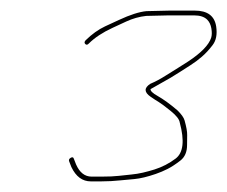

<svg xmlns="http://www.w3.org/2000/svg" viewBox="-20 -647 428 362"><path d="M297.9 -618H345.9C357 -618 365.2 -615.3 370.6 -610C374.6 -606 377.3 -600.5 378.5 -593.5C379.7 -586.5 379.6 -580.7 378.2 -576C373.8 -562.2 359.2 -547.2 334.6 -531C327.5 -526.3 321.2 -522.3 315.7 -519C310.2 -515.7 302.4 -510.8 292.3 -504.4C282.3 -498 272.6 -492.9 263.4 -489C251.4 -481.2 251.6 -473.1 264.1 -464.5C270.4 -460.2 275.5 -456.8 279.5 -454.5C283.4 -452.2 290.8 -446.7 301.6 -438C312.4 -429.3 318.1 -422 318.9 -416C328.2 -381.6 325.6 -358.9 311.1 -348C299.1 -338.9 285.8 -332.1 271.4 -327.5C264 -325.2 256.7 -323.2 249.4 -321.5C242.2 -319.8 235 -318.7 227.9 -318C220.8 -317.3 213 -316.5 204.5 -315.5C196 -314.5 185.1 -314 171.7 -314H152.7C139.9 -314 130.1 -321.7 123.4 -337L119.1 -348C118.2 -350.7 116.3 -351.2 113.4 -349.5C110.4 -347.8 109.4 -345.7 110.3 -343L114.6 -332C123.2 -314 135.4 -305 151.3 -305H170.3C183 -305 195.4 -305.7 207.6 -307C213.7 -307.7 222.3 -308.5 233.4 -309.4C244.4 -310.4 257.8 -313.6 273.5 -319C281.3 -321.7 288.8 -324.8 296 -328.5C303.3 -332.2 311.2 -337.4 319.9 -344.1C328.6 -350.8 332.8 -360.8 332.7 -374C332.7 -380 332.7 -386.1 332.9 -392.3C333.1 -398.5 331.4 -407.7 328 -420C326.5 -425.3 322 -431.7 314.5 -439C300.5 -450.9 288.1 -459.9 277.3 -466C267.8 -471.3 263.3 -475.7 263.9 -479L301.8 -500.5C308 -504.2 313.9 -507.8 319.5 -511.5C325.1 -515.2 331.6 -519.3 339 -524C346.4 -528.7 353.6 -534 360.5 -540C367.5 -546 374.3 -553.3 380.9 -562C387.5 -570.6 389.8 -582.3 387.6 -597C384.6 -617 371.2 -627 347.3 -627H299.3L256.2 -626C242.6 -624.7 225.4 -619.2 204.5 -609.5L178.1 -597.3C165.5 -591.4 153.3 -582.7 141.4 -571C139 -568.3 138.8 -566 140.8 -564C142.8 -562 145.1 -562.3 147.5 -565C158.7 -576.1 173.6 -585.9 192.2 -594.5L217.9 -606.4C230 -612 242.6 -615.6 255.7 -617Z"/></svg>

Font: Proton
Style: LitIt
Weight: 500
Version: Version 1.017